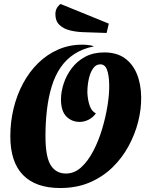

<svg xmlns="http://www.w3.org/2000/svg" viewBox="-20 -925 746 967"><path d="M283 22Q160 22 96 -43.5Q32 -109 32 -239Q32 -311 48.5 -379Q65 -447 96.5 -505.5Q128 -564 172.5 -607.5Q217 -651 273 -675.5Q329 -700 394 -700Q408 -700 422 -698.5Q436 -697 451 -693V-691Q396 -680 354.5 -653Q313 -626 285 -585Q257 -544 240.5 -490Q224 -436 216.5 -372.5Q209 -309 209 -238Q209 -135 235.5 -93Q262 -51 312 -51Q354 -51 388 -81.5Q422 -112 449 -163Q476 -214 494 -274Q512 -334 521.5 -393Q531 -452 530 -499Q529 -546 519 -573.5Q509 -601 485 -601Q463 -601 448.5 -580Q434 -559 427 -526.5Q420 -494 420 -458Q422 -420 432 -392Q442 -364 463 -354Q448 -333 426 -322Q404 -311 381 -311Q342 -311 315 -337.5Q288 -364 287 -422Q287 -462 300.5 -503.5Q314 -545 341 -581Q368 -617 409 -639Q450 -661 505 -661Q567 -661 607.5 -632.5Q648 -604 669 -553.5Q690 -503 691 -437Q692 -376 676 -312.5Q660 -249 627.5 -189Q595 -129 546 -81.5Q497 -34 431.5 -6Q366 22 283 22ZM517 -759 399 -763Q364 -764 332 -772Q300 -780 279.5 -799.5Q259 -819 259 -853Q259 -871 266 -883.5Q273 -896 285 -905L528 -806Z"/></svg>

Font: Sansita Swashed Light
Style: Bold
Weight: 700
Version: Version 1.003